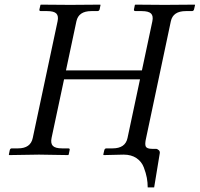

<svg xmlns="http://www.w3.org/2000/svg" viewBox="-20 -666 860 827"><path d="M512.2 0Q512.2 0 426.8 2L424.8 0L429.2 -19Q431.2 -26.9 438.5 -26.9H464.8Q520 -26.9 529.3 -71.8L583 -324.2H255.9L202.1 -71.8Q197.3 -48.3 207.8 -37.6Q218.3 -26.9 247.6 -26.9H273.9Q282.2 -26.9 279.8 -19L275.9 0L273.4 2Q188 0 147.9 0Q113.3 0 19.5 2L18.1 0L22 -19Q23.9 -26.9 30.8 -26.9H57.6Q111.8 -26.9 121.1 -71.8L228 -574.2Q232.9 -597.2 222.7 -607.7Q212.4 -618.2 183.6 -618.2H156.2Q147.9 -618.2 149.9 -626L154.3 -645L156.2 -646Q243.2 -645 282.2 -645L411.1 -646L413.1 -645L409.2 -626Q407.2 -618.2 399.4 -618.2H373.5Q318.4 -618.2 309.1 -574.2L264.2 -362.8H591.3L636.2 -574.2Q641.1 -597.2 630.6 -607.7Q620.1 -618.2 590.3 -618.2H564.5Q555.2 -618.2 557.1 -626L561 -645L563.5 -646Q650.4 -645 689 -645L818.4 -646L820.3 -645L815.9 -626Q814 -618.2 806.6 -618.2H780.3Q725.1 -618.2 715.8 -574.2L609.4 -71.8Q603 -44.9 607.9 -34.9Q612.8 -24.9 635.3 -24.9H651.4Q657.7 -24.9 663.8 -19.3Q669.9 -13.7 668 -4.9L644 141.1H616.2Q616.2 120.1 612.5 100.1Q608.9 80.1 599.4 54.9Q589.8 29.8 567.6 14.9Q545.4 0 512.2 0Z"/></svg>

Font: Linux Biolinum O
Style: Italic
Weight: 400
Italic angle: -12°
Designer: Philipp H. Poll
Foundry: Philipp H. Poll
Version: Version 1.1.3